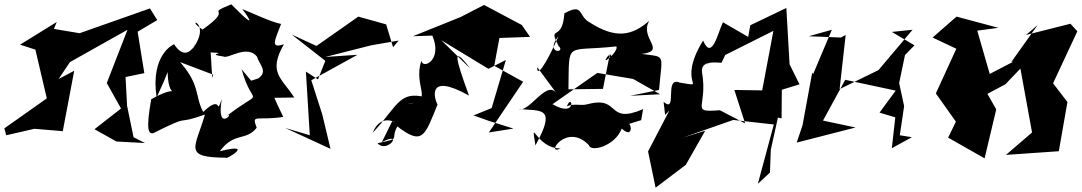

<svg xmlns="http://www.w3.org/2000/svg" viewBox="-50 -636 5014 890"><path d="M569 0 539 -146 532 -279 619 -297 588 -489 679 -543 645 -597 319 -482 200 -502 213 -534 43 -429 114 -406 167 -180 -30 -41 -21 -9 110 -39 241 -28 294 -308 222 -270 274 -348 541 -498 445 -251 511 -133 388 -37 490 20 622 27Z M711 -262 727 -302C730 -133 819 -271 651 -176C624 -25 641 -17 659 -18C851 -114 748 -51 900 -105C854 52 797 94 999 95C983 111 1145 21 969 65C1036 -26 1090 20 1140 -44C1114 -110 1140 -75 1263 -94C1175 -272 1198 -285 1174 -182L1314 -184C1255 -276 1191 -299 1266 -431C1204 -410 1221 -443 1253 -525C1208 -533 1112 -579 1073 -594C1073 -594 1174 -462 1022 -616C890 -562 1043 -608 889 -499C796 -558 939 -539 841 -407C875 -488 829 -320 757 -431C756 -431 646 -385 676 -184ZM1114 -262 1070 -315C1122 -123 1182 -239 998 -96C1048 -132 950 -8 978 -177C948 -90 985 -207 892 -117C852 -191 880 -240 785 -348L938 -290C933 -230 928 -397 926 -393C1022 -389 893 -387 986 -374C1006 -361 1095 -431 1141 -374C1151 -338 1195 -304 1146 -272Z M1772 -417 1740 -523 1611 -559 1417 -423 1302 -476 1458 -354 1424 -268 1368 -304 1386 -9 1272 -43 1482 54 1444 -105 1393 -264 1607 -382 1458 -372 1671 -426 1798 -448Z M2369 -520 2194 -613 2085 -557 1864 -468 1954 -471C2003 -358 1910 -312 1903 -355C1863 -228 1969 -168 1835 -153L1954 -176C1798 -229 1800 -149 1677 -20C1720 -127 1811 -49 1768 -74L1720 23C1824 -32 1746 78 1700 28C1815 3 1756 14 1792 -50C1910 41 1919 -7 1978 -151C1964 -177 1925 -304 2124 -193C2064 -358 2040 -437 2130 -318L1995 -450L2214 -317L2295 -358L2229 -135L2145 -101L2218 -75L2330 -40L2216 -22L2375 -257L2241 -331L2265 -460L2407 -465Z M2922 -79 2931 -130C2760 -57 2827 -192 2678 -154C2644 -143 2613 -159 2578 -143C2601 -210 2629 -85 2511 -153L2719 -298L2885 -270L3010 -199L2871 -192L3005 -219C3019 -389 3039 -371 2924 -386C3045 -400 2911 -460 2960 -540C2880 -470 2804 -454 2682 -533C2629 -562 2656 -624 2566 -574C2557 -436 2487 -525 2539 -423C2577 -389 2472 -384 2539 -469C2519 -420 2438 -252 2440 -325L2528 -206C2482 -265 2402 -112 2355 -131C2457 -120 2533 -145 2432 38C2409 -105 2433 54 2549 52C2474 89 2576 -72 2680 37C2687 71 2801 42 2832 -40C2901 25 2877 -126 2818 -47ZM2824 -318 2777 -386 2745 -224 2585 -222C2589 -453 2568 -394 2807 -421C2821 -397 2722 -319 2771 -380Z M3033 -103 3053 -124 2954 66 2989 234 3129 128 3219 -30 3115 2 3349 -80 3537 -59 3463 216 3519 164 3523 58 3556 -91 3573 -87 3574 -220 3656 -245 3610 -338 3595 -599 3428 -519 3418 -465 3301 -533C3276 -479 3250 -354 3209 -448C3081 -239 3239 -232 3101 -253C3026 -285 3093 -106 3026 -164ZM3314 -386 3214 -332 3535 -493 3483 -217 3354 -219 3404 -64 3287 -125C3144 -114 3233 -136 3204 -302C3196 -365 3292 -341 3295 -346Z M4177 0 4121 -9 4141 -144 4118 -251 4145 -381 4189 -426 4084 -488 4180 -498 4022 -311 3842 -223 3870 -474 3848 -462 3699 -468 3806 -498 3719 -292 3715 -300 3670 -55 3643 25 3916 -45 3765 -77 3868 -266 4102 -216 4027 -114 4100 -92 4084 51Z M4760 -520 4638 -349 4647 -350 4391 -217 4550 -251 4480 -494 4578 -507 4384 -559 4273 -462 4383 -410 4288 -203 4381 -72 4345 2 4514 98 4568 -129 4527 -201 4610 -245 4680 -318 4734 -22 4613 82 4858 65 4898 -163 4813 -274 4816 -217 4944 -491 4912 -526 4706 -474Z"/></svg>

Font: Asimov Silicon
Style: Regular
Weight: 400
Designer: Google
Version: Version 2.000980; 2014